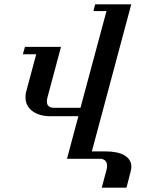

<svg xmlns="http://www.w3.org/2000/svg" viewBox="-20 -736 674 890"><path d="M566.4 133.8H451.7L474.1 50.3Q476.1 42.5 476.1 31.7Q476.1 22.5 473.1 16.4Q470.2 10.3 465.3 6.6Q460.4 2.9 454.8 1.5Q449.2 0 443.4 0H290.5L343.3 -197.3H212.9Q188.5 -197.3 167.7 -203.1Q147 -209 131.3 -220.2Q115.7 -231.4 106.9 -247.8Q98.1 -264.2 98.1 -285.2Q98.1 -292 98.9 -299.1Q99.6 -306.2 102.1 -314L147.9 -484.4H85.9L95.7 -518.6H262.7L200.2 -285.2Q197.3 -273.9 197.3 -265.6Q197.3 -236.3 231.4 -236.3H353L473.6 -684.6H413.1L420.9 -715.8H588.4L405.8 -34.2H470.2Q495.6 -34.2 517.3 -30Q539.1 -25.9 554.9 -17.1Q570.8 -8.3 579.8 5.1Q588.9 18.6 588.9 36.6Q588.9 46.9 585.9 57.6Z"/></svg>

Font: Arian Grqi
Style: Regular
Weight: 400
Designer: Ruben Hakobyan (Tarumian)
Foundry: Ruben Hakobyan (Tarumian)
Version: Version 1.003